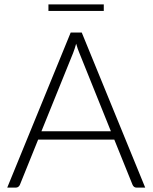

<svg xmlns="http://www.w3.org/2000/svg" viewBox="-20 -856 696 876"><path d="M13 0ZM642.5 0H603Q596 0 591.5 -3.8Q587 -7.5 584.5 -13.5L501.5 -219H154L71 -13.5Q69 -8 64 -4Q59 0 52 0H13L302.5 -707.5H353ZM169 -257H486L342 -614.5Q334.5 -632 327.5 -656.5Q324 -644.5 320.5 -633.5Q317 -622.5 313.5 -614ZM201 -836H453.5V-806H201Z"/></svg>

Font: Lato Light
Style: Regular
Weight: 300
Designer: Lukasz Dziedzic
Foundry: tyPoland Lukasz Dziedzic
Version: Version 2.007; 2014-02-27